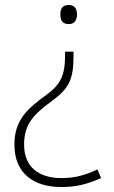

<svg xmlns="http://www.w3.org/2000/svg" viewBox="-20 -561 457 773"><path d="M290 -503C290 -526 280 -541 257 -541C231 -541 223 -526 223 -503C223 -480 231 -464 257 -464C280 -464 290 -480 290 -503ZM276 -337V-353H242V-340C242 -255 223 -221 168 -180C90 -124 38 -77 38 21C38 134 112 192 227 192C286 192 330 181 387 156L372 121C325 144 281 156 228 156C138 156 77 113 77 21C77 -64 118 -102 191 -156C259 -206 276 -243 276 -337Z"/></svg>

Font: Noto Sans Sinhala UI ExtraLight
Style: Regular
Weight: 200
Designer: Jelle Bosma - Monotype Design Team
Foundry: Monotype Imaging Inc.
Version: Version 2.006